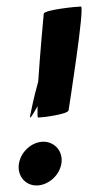

<svg xmlns="http://www.w3.org/2000/svg" viewBox="-20 -558 270 588"><path d="M38 -57C32 -20 57 10 92 10C127 10 162 -20 168 -57C174 -94 148 -124 113 -124C78 -124 44 -94 38 -57ZM114 -516C113 -508 103 -397 97 -308C83 -259 74 -212 72 -202C70 -190 81 -207 95 -233C95 -211 94 -198 97 -198C110 -198 188 -208 190 -220C192 -233 240 -538 228 -538C215 -538 116 -528 114 -516Z"/></svg>

Font: Ampere
Style: SCCndIta
Weight: 400
Version: Version 1